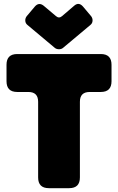

<svg xmlns="http://www.w3.org/2000/svg" viewBox="-20 -982 616 1002"><path d="M14 -644Q14 -700 70 -700H506Q562 -700 562 -644V-558Q562 -502 506 -502H448Q397 -502 397 -451V-56Q397 0 341 0H235Q179 0 179 -56V-451Q179 -502 128 -502H70Q14 -502 14 -558ZM119 -897 162 -948Q183 -972 208 -952L272 -898Q288 -884 304 -898L367 -952Q391 -973 413 -948L456 -897Q464 -886 463 -873Q462 -860 452 -852L310 -733Q301 -725 288 -725Q274 -725 265 -733L123 -852Q113 -860 112 -873Q111 -886 119 -897Z"/></svg>

Font: LT Crewmate
Style: Regular
Weight: 400
Designer: Daniel Lyons
Foundry: LyonsType
Version: Version 1.001;FEAKit 1.0